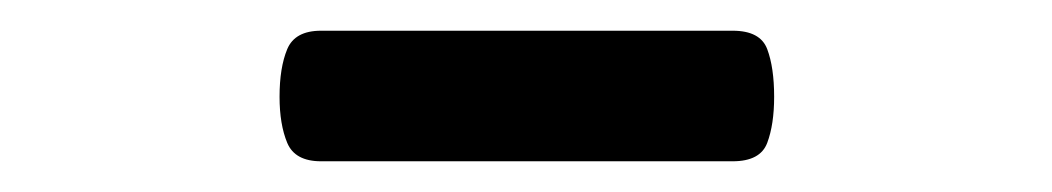

<svg xmlns="http://www.w3.org/2000/svg" viewBox="-20 -791 685 125"><path d="M189 -686Q172 -686 167 -698Q162 -710 162 -728Q162 -747 167 -759Q172 -771 189 -771H457Q475 -771 479.5 -759Q484 -747 484 -728Q484 -710 479.5 -698Q475 -686 457 -686Z"/></svg>

Font: Playwrite CL
Style: Regular
Weight: 400
Designer: Veronika Burian, José Scaglione
Foundry: TypeTogether
Version: Version 1.002